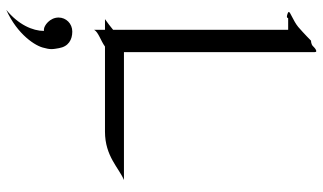

<svg xmlns="http://www.w3.org/2000/svg" viewBox="-220 -467 989 588"><g transform="rotate(90 274.0 -172.5)"><path d="M127 141.1C122.1 111.8 101.1 100.1 76.2 100.1C51.8 100.1 33.2 119.1 33.2 142.1C33.2 168.9 58.1 187 69.8 187H74.2C74.2 221.2 55.2 265.1 9.8 302.2C85.9 268.1 121.1 211.9 126 187C127.9 180.2 129.9 171.9 129.9 164.1C129.9 154.8 127.9 147.9 127 141.1ZM136.2 -647C130.9 -647 125 -641.1 120.1 -636.2C113.8 -630.9 104 -630.9 104 -630.9C104 -630.9 83 -609.9 62 -591.8C43 -576.2 16.1 -567.9 16.1 -563C16.1 -560.1 26.9 -557.1 30.8 -557.1C34.2 -557.1 35.2 -561 35.2 -561H70.8V-24.9C61 -17.1 49.8 -7.8 38.1 0H70.8V33.2C78.1 20 104 13.2 122.1 0H382.8C458 0 494.1 -43 530.8 -58.1H139.2V-620.1C139.2 -643.1 140.1 -647 136.2 -647Z"/></g></svg>

Font: Pierce
Style: Roman
Weight: 500
Version: Version 0.2.0